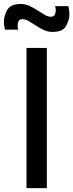

<svg xmlns="http://www.w3.org/2000/svg" viewBox="-56 -966 376 986"><path d="M213 -802Q190 -802 169 -812Q148 -822 128.5 -834.8Q109 -847.5 91.8 -857.5Q74.5 -867.5 60 -867.5Q42.5 -867.5 38.5 -855.5Q34.5 -843.5 34.5 -834.5Q34.5 -824.5 37.5 -813.5H-30.5Q-36 -835 -36 -854.5Q-36 -884 -19 -914.8Q-2 -945.5 51.5 -945.5Q74.5 -945.5 95.8 -935.5Q117 -925.5 136.5 -912.8Q156 -900 173 -890Q190 -880 205 -880Q221 -880 225.8 -891.8Q230.5 -903.5 230.5 -912.5Q230.5 -922.5 227 -934.5H295Q300.5 -912.5 300.5 -893.5Q300.5 -864.5 283.8 -833.2Q267 -802 213 -802ZM80 0V-720H184.5V0Z"/></svg>

Font: Cns Manrope SemBd
Style: Regular
Weight: 600
Designer: Mikhail Sharanda
Foundry: Mikhail Sharanda
Version: Version 4.504